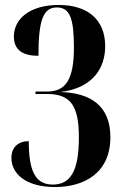

<svg xmlns="http://www.w3.org/2000/svg" viewBox="-20 -744 496 774"><path d="M202 10C316 10 425 -44 425 -191C425 -316 347 -370 223 -373C356 -389 404 -471 404 -558C404 -665 333 -724 217 -724C99 -724 36 -667 36 -597C36 -542 72 -519 135 -519C135 -662 154 -714 209 -714C261 -714 278 -671 278 -553C278 -423 245 -375 170 -375H123V-365H171C264 -365 298 -318 298 -191C298 -54 264 0 193 0C122 0 96 -55 96 -175C55 -175 26 -152 26 -107C26 -46 81 10 202 10Z"/></svg>

Font: Noto Serif Display ExtraCondensed
Style: Bold
Weight: 700
Width: 2
Designer: Monotype Design Team
Foundry: Monotype Imaging Inc.
Version: Version 2.009